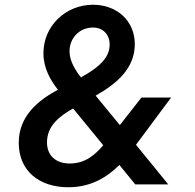

<svg xmlns="http://www.w3.org/2000/svg" viewBox="-20 -777 821 809"><path d="M268 12C366 12 434 -33 483 -82L550 0H689L553 -167L701 -366H576L485 -250L383 -374C477 -427 548 -492 548 -591C548 -687 475 -757 372 -757C257 -757 163 -668 163 -553C163 -490 192 -440 224 -399C141 -354 59 -289 59 -175C59 -58 144 12 268 12ZM178 -177C178 -248 232 -288 288 -320L415 -165C382 -126 340 -88 274 -88C216 -88 178 -121 178 -177ZM273 -561C273 -618 316 -661 372 -661C414 -661 442 -631 442 -590C442 -545 416 -503 321 -451C297 -482 273 -520 273 -561Z"/></svg>

Font: Mluvka SemiBold
Style: Italic
Weight: 600
Italic angle: -8°
Designer: Modified by Jiří Krblich, Original typeface by Gumpita Rahayu
Foundry: Gumpita Rahayu & Jiří Krblich
Version: Version 2.000;Glyphs 3.1.1 (3134)